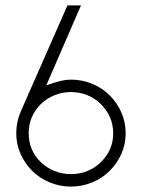

<svg xmlns="http://www.w3.org/2000/svg" viewBox="-20 -685 524 709"><path d="M99 -54Q71 -82 55.5 -117.5Q40 -153 40 -193Q40 -235 57 -274L229 -665H279L151 -370Q186 -382 205 -386.5Q224 -391 242 -391Q283 -391 320.5 -375.5Q358 -360 385 -333Q413 -305 428.5 -269Q444 -233 444 -193Q444 -153 428.5 -117.5Q413 -82 385 -54Q358 -27 320.5 -11.5Q283 4 242 4Q201 4 163.5 -11.5Q126 -27 99 -54ZM131 -301Q86 -256 86 -193Q86 -129 131 -86Q153 -65 181.5 -53.5Q210 -42 242 -42Q274 -42 302.5 -53.5Q331 -65 352 -86Q398 -130 398 -193Q398 -255 352 -301Q331 -322 302.5 -333.5Q274 -345 242 -345Q210 -345 181.5 -333.5Q153 -322 131 -301Z"/></svg>

Font: Sulphur Point Light
Style: Regular
Weight: 300
Designer: Noponies / Dale Sattler
Foundry: Noponies
Version: Version 1.000; ttfautohint (v1.8)